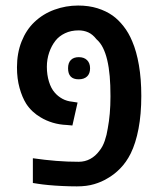

<svg xmlns="http://www.w3.org/2000/svg" viewBox="-20 -660 573 690"><path d="M256.3 9.8Q231 9.8 204.3 8.5Q177.7 7.3 154.5 5.1Q131.3 2.9 116.7 0.5L98.1 -2.4V-91.3Q142.1 -85 182.1 -81.8Q222.2 -78.6 262.7 -78.6Q285.6 -78.6 304.4 -88.9Q323.2 -99.1 336.9 -117.7Q349.1 -132.3 356.4 -153.8Q363.8 -175.3 367.2 -198.2Q372.1 -224.1 374.5 -252.2Q377 -280.3 377 -314Q377 -354.5 374.3 -386Q371.6 -417.5 365.2 -444.8Q359.4 -469.2 350.1 -488Q340.8 -506.8 326.7 -519Q313 -536.6 297.1 -543.7Q281.2 -550.8 262.7 -550.8Q234.9 -550.8 213.6 -540.5Q192.4 -530.3 179.7 -514.2Q165 -495.6 156.7 -471.2Q148.4 -446.8 148.4 -419.9Q148.4 -391.1 156 -366.5Q163.6 -341.8 176.8 -327.1Q188 -314 203.9 -305.2Q219.7 -296.4 240.2 -294.4L258.8 -291.5L240.2 -209L219.7 -210.9Q193.4 -211.9 169.2 -219.2Q145 -226.6 126 -238.3Q110.8 -247.1 97.4 -259.5Q84 -272 74.2 -287.1Q59.6 -310.5 50.3 -343.8Q41 -377 41 -418Q41 -469.2 57.6 -511Q74.2 -552.7 103.5 -580.6Q134.8 -610.4 175.8 -625.2Q216.8 -640.1 260.7 -640.1Q298.8 -640.1 330.1 -630.4Q361.3 -620.6 384.8 -604Q405.3 -589.4 423.8 -565.9Q442.4 -542.5 455.1 -511.7Q470.7 -475.6 479.2 -426Q487.8 -376.5 487.8 -315.4Q487.8 -249.5 477.8 -197.3Q467.8 -145 449.7 -108.4Q434.1 -77.1 412.1 -54.7Q390.1 -32.2 366.2 -19Q345.7 -6.3 318.8 1.7Q292 9.8 256.3 9.8ZM262.7 -375Q224.6 -375 224.6 -414.6Q224.6 -434.1 234.6 -444.3Q244.6 -454.6 263.2 -454.6Q282.2 -454.6 293 -443.8Q303.7 -433.1 303.7 -414.6Q303.7 -395.5 293 -385.3Q282.2 -375 262.7 -375Z"/></svg>

Font: Open Sans SemiCondensed SemiBold
Style: Regular
Weight: 600
Width: 4
Designer: Monotype Design Team
Foundry: Monotype Imaging Inc.
Version: Version 3.000